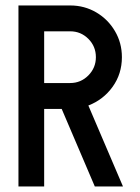

<svg xmlns="http://www.w3.org/2000/svg" viewBox="-20 -676 509 696"><path d="M140.1 -375H234.4Q272.9 -375 300.3 -402.6Q327.6 -430.2 327.6 -468.8Q327.6 -507.8 300.3 -535.2Q272.9 -562.5 234.4 -562.5H140.1ZM300.3 -293.5 425.8 0H323.7L203.6 -281.2H140.1V0H46.9V-656.2H234.4Q286.1 -656.2 328.9 -631.1Q371.6 -606 396.7 -563.2Q421.9 -520.5 421.9 -468.8Q421.9 -408.2 388.2 -361.3Q354.5 -314.5 300.3 -293.5Z"/></svg>

Font: Lambda
Style: Regular
Weight: 400
Designer: GGBotNet
Version: 0.22